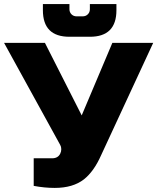

<svg xmlns="http://www.w3.org/2000/svg" viewBox="-40 -910 770 940"><path d="M228 10Q178 10 125 0V-135H215Q244 -135 255 -158Q260 -168 260 -179.5Q260 -191 255 -200L-20 -700H180L360 -345L510 -700H710L455 -150Q420 -71 371 -32Q317 10 228 10ZM300 -730Q170 -730 170 -860V-890H300V-865Q300 -850 310 -840Q320 -830 335 -830H365Q380 -830 390 -840Q400 -850 400 -865V-890H530V-860Q530 -730 400 -730Z"/></svg>

Font: Russo One
Style: Regular
Weight: 400
Designer: Jovanny lemonad
Foundry: Jovanny Lemonad
Version: Version 1.001